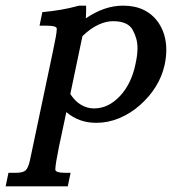

<svg xmlns="http://www.w3.org/2000/svg" viewBox="-61 -433 609 680"><path d="M244 -413Q244 -400 244 -389.5Q244 -379 243 -368Q275 -390 308 -401.5Q341 -413 375 -413Q458 -413 500 -353Q528 -312 528 -256Q528 -231 522 -203Q504 -122 434 -60Q401 -31 361.5 -14.5Q322 2 280 2Q218 2 174 -36L148 86Q135 150 135 166Q135 168 135 169Q138 179 169 179H189L179 227H-41L-31 179H-5Q20 179 29.5 170.5Q39 162 45 135L126 -249Q140 -314 140 -329Q140 -331 140 -332Q139 -342 105 -342H79L89 -390Q122 -393 154.5 -398.5Q187 -404 219 -413ZM188 -100Q205 -74 226.5 -61.5Q248 -49 272 -49Q323 -49 364 -93Q405 -137 419 -207Q426 -238 426 -263Q426 -296 409 -327Q392 -358 339 -358Q315 -358 287.5 -345.5Q260 -333 231 -305Z"/></svg>

Font: New Athena Unicode
Style: Bold Italic
Weight: 700
Designer: J. Rusten 1997; rev. by R. Hancock 2001, 2002, rev. by D. Mastronarde 2002-2021
Foundry: Society for Classical Studies (formerly American Philological Association)
Version: Version 5.008